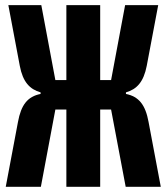

<svg xmlns="http://www.w3.org/2000/svg" viewBox="-20 -718 640 738"><path d="M235.1 0H365.1V-296.9H407L463.1 0H598L551.1 -248.9C539.1 -315 513.8 -346.9 464.1 -356.9V-362.9C506 -375 532 -403.1 544 -464.8L588.1 -698.2H460.9L407 -410.2H365.1V-698.2H235.1V-410.2H192.8L138.8 -698.2H12.1L56.1 -464.8C67.8 -403.1 94.1 -375 136 -362.9V-356.9C85.9 -346.9 61.1 -315 49 -248.9L2.1 0H137.1L192.8 -296.9H235.1Z"/></svg>

Font: Margiela Mono Bold
Style: Regular
Weight: 700
Designer: Mike Abbink, Paul van der Laan, Pieter van Rosmalen
Foundry: Bold Monday
Version: Version 2.003 2021